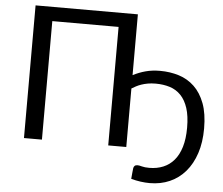

<svg xmlns="http://www.w3.org/2000/svg" viewBox="-59 -783 1202 1033"><g transform="rotate(5 542.0 -266.5)"><path d="M644 -388Q676.5 -405 712 -414.5Q747.5 -424 790 -424Q844 -424 891.8 -409Q939.5 -394 975.2 -360Q1011 -326 1031.8 -271Q1052.5 -216 1052.5 -135.5Q1052.5 -60.5 1033 -1.5Q1013.5 57.5 978.2 98.5Q943 139.5 894.2 161Q845.5 182.5 786.5 182.5Q738 182.5 685.5 168.5Q686.5 154 688 139.8Q689.5 125.5 691 111Q692 103 697.2 97.8Q702.5 92.5 713 92.5Q722 92.5 737 96.8Q752 101 777 101Q818 101 852 87Q886 73 910.2 44.5Q934.5 16 947.8 -28Q961 -72 961 -132Q961 -195 947.2 -237.2Q933.5 -279.5 908.5 -305.5Q883.5 -331.5 848.8 -342.5Q814 -353.5 772 -353.5Q748.5 -353.5 729.5 -350Q710.5 -346.5 695.2 -341.2Q680 -336 667.2 -329.2Q654.5 -322.5 644 -316V0H546.5V-640H188.5V0H91.5V-716.5H644Z"/></g></svg>

Font: Lato 2
Style: Regular
Weight: 400
Designer: Lukasz Dziedzic with Adam Twardoch and Botio Nikoltchev
Foundry: tyPoland Lukasz Dziedzic
Version: Version 2.015; 2015-08-06; http://www.latofonts.com/